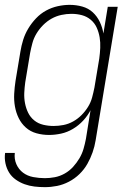

<svg xmlns="http://www.w3.org/2000/svg" viewBox="-24 -548 544 791"><path d="M161 223Q139 223 118 220.5Q97 218 77.5 211Q58 204 41 192Q24 180 13.5 163Q3 146 -1.5 125Q-6 104 -3 82H37Q34 107 43.5 128.5Q53 150 71 163.5Q89 177 113 181.5Q137 186 161 186Q181 186 202 182Q223 178 242.5 167Q262 156 277 139.5Q292 123 303 104.5Q314 86 320 65.5Q326 45 330 24L349 -94Q337 -71 318.5 -51Q300 -31 276.5 -17Q253 -3 227.5 2.5Q202 8 178 8Q151 8 126 1Q101 -6 82.5 -22.5Q64 -39 53 -61.5Q42 -84 37.5 -109.5Q33 -135 34.5 -162Q36 -189 40 -215L60 -335Q64 -360 71.5 -384Q79 -408 92.5 -430.5Q106 -453 124.5 -472.5Q143 -492 166 -504.5Q189 -517 214 -522.5Q239 -528 263 -528Q290 -528 315 -521Q340 -514 358 -497.5Q376 -481 387 -458Q398 -435 402 -410L420 -520H461L370 30Q366 55 357.5 79.5Q349 104 336 127Q323 150 303.5 169Q284 188 260 200.5Q236 213 211 218Q186 223 161 223ZM197 -29Q217 -29 237.5 -33Q258 -37 277 -47.5Q296 -58 311.5 -73.5Q327 -89 338.5 -107.5Q350 -126 355.5 -146.5Q361 -167 365 -187L385 -307Q388 -329 389 -351Q390 -373 386.5 -394Q383 -415 374.5 -434Q366 -453 350 -466.5Q334 -480 313.5 -485.5Q293 -491 270 -491Q250 -491 229 -486.5Q208 -482 189 -471.5Q170 -461 154 -445Q138 -429 126.5 -410Q115 -391 109.5 -370.5Q104 -350 100 -329L80 -209Q77 -187 76 -165.5Q75 -144 79 -123Q83 -102 92 -83.5Q101 -65 117 -52Q133 -39 154 -34Q175 -29 197 -29Z"/></svg>

Font: Iosevka Curly Extralight
Style: Italic
Weight: 200
Italic angle: -9°
Monospace: yes
Designer: Belleve Invis
Foundry: Belleve Invis
Version: Version 22.1.2; ttfautohint (v1.8.4)